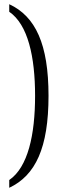

<svg xmlns="http://www.w3.org/2000/svg" viewBox="-20 -772 295 914"><path d="M24 85V122C149 63 211 -68 211 -316C211 -562 149 -694 24 -752V-716C113 -655 147 -502 147 -316C147 -130 113 24 24 85Z"/></svg>

Font: Noto Serif Hebrew ExtraCondensed Light
Style: Regular
Weight: 300
Width: 2
Designer: Monotype Design Team
Foundry: Monotype Imaging Inc.
Version: Version 2.004